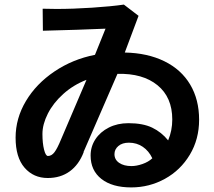

<svg xmlns="http://www.w3.org/2000/svg" viewBox="-20 -783 934 837"><path d="M542 -161Q513 -161 496 -146.5Q479 -132 479 -111Q479 -87 499.5 -73Q520 -59 553 -59Q575 -59 601 -68Q627 -77 644 -93Q629 -125 602.5 -143Q576 -161 542 -161ZM165 -199Q165 -159 172 -131Q179 -103 189 -103Q205 -103 217.5 -119.5Q230 -136 246 -175L357 -435Q300 -413 256 -373.5Q212 -334 188.5 -287.5Q165 -241 165 -199ZM188 -7Q126 -7 87 -52Q48 -97 48 -183Q48 -267 93 -342.5Q138 -418 217.5 -471.5Q297 -525 394 -544L440 -658Q328 -653 167 -649L166 -745L226 -744Q298 -744 381.5 -749.5Q465 -755 520 -763L584 -714L524 -554Q623 -552 696.5 -516Q770 -480 809 -414.5Q848 -349 848 -261Q848 -176 807.5 -108.5Q767 -41 699 -3.5Q631 34 552 34Q469 34 422 -3Q375 -40 375 -105Q375 -144 396 -176Q417 -208 454.5 -227Q492 -246 540 -246Q603 -246 643.5 -226.5Q684 -207 713 -171Q731 -214 731 -262Q731 -359 666.5 -411.5Q602 -464 492 -461L344 -120H345Q324 -65 284 -36Q244 -7 188 -7Z"/></svg>

Font: 카카오 큰글씨 ExtraBold
Style: Regular
Weight: 800
Designer: Park Young-rak; Lee Sang-min; Kim Jung-jin; Min Bon; Park Min-gyu;
Foundry: Kakao Corporation
Version: Version 2.003